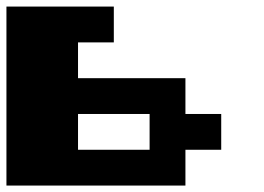

<svg xmlns="http://www.w3.org/2000/svg" viewBox="-20 -576 818 596"><path d="M555.6 -222.2H666.7V-111.1H555.6V0H0V-555.6H333.3V-444.4H222.2V-333.3H555.6ZM444.4 -111.1V-222.2H222.2V-111.1Z"/></svg>

Font: Pixeloid Sans
Style: Bold
Weight: 700
Monospace: yes
Designer: GGBot
Version: 0.3